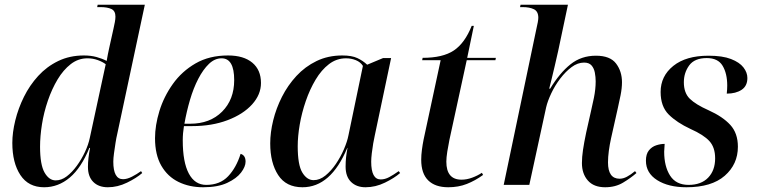

<svg xmlns="http://www.w3.org/2000/svg" viewBox="-20 -780 3200 810"><path d="M166 10Q100 10 66 -41.5Q32 -93 32 -177Q32 -221 44.5 -272Q57 -323 81 -371.5Q105 -420 141 -459.5Q177 -499 225.5 -522.5Q274 -546 334 -546Q363 -546 387 -539.5Q411 -533 430 -523Q432 -536 435 -550.5Q438 -565 441 -579L459 -660Q462 -674 464.5 -686.5Q467 -699 467 -710Q467 -734 450 -742Q433 -750 404 -750H390L392 -760H591L474 -212Q471 -200 467.5 -178Q464 -156 461 -134Q458 -112 458 -98Q458 -24 499 -24Q516 -24 536.5 -34.5Q557 -45 575 -58L580 -50Q556 -29 516 -9.5Q476 10 435 10Q396 10 373.5 -12.5Q351 -35 351 -76Q351 -111 360 -156H357Q323 -72 274.5 -31Q226 10 166 10ZM215 -19Q239 -19 261.5 -36Q284 -53 304 -80.5Q324 -108 338.5 -139Q353 -170 359 -199L426 -509Q413 -519 392.5 -526.5Q372 -534 349 -534Q310 -534 278.5 -509.5Q247 -485 223 -445Q199 -405 182 -355.5Q165 -306 157 -255.5Q149 -205 149 -161Q149 -85 168 -52Q187 -19 215 -19Z M837 10Q779 10 733 -12.5Q687 -35 660.5 -81Q634 -127 634 -197Q634 -251 652.5 -311.5Q671 -372 709 -425.5Q747 -479 805 -512.5Q863 -546 942 -546Q1008 -546 1044.5 -515.5Q1081 -485 1081 -430Q1081 -381 1043.5 -339.5Q1006 -298 940 -273Q874 -248 791 -248H756Q751 -218 751 -188Q751 -96 776.5 -48Q802 0 850 0Q908 0 942.5 -36.5Q977 -73 995 -131Q1016 -125 1016 -98Q1016 -77 997 -52Q978 -27 938.5 -8.5Q899 10 837 10ZM782 -258Q866 -258 917 -309Q968 -360 968 -442Q968 -534 915 -534Q886 -534 861.5 -510.5Q837 -487 816.5 -447.5Q796 -408 781.5 -358.5Q767 -309 758 -258Z M1256 10Q1187 10 1153.5 -41.5Q1120 -93 1120 -175Q1120 -221 1132.5 -272Q1145 -323 1169.5 -371.5Q1194 -420 1230.5 -459.5Q1267 -499 1315.5 -522.5Q1364 -546 1424 -546Q1464 -546 1487.5 -535Q1511 -524 1529 -507L1596 -535H1630L1561 -208Q1558 -195 1554.5 -175Q1551 -155 1548.5 -133.5Q1546 -112 1546 -98Q1546 -23 1586 -23Q1604 -23 1622.5 -33Q1641 -43 1662 -58L1668 -50Q1644 -29 1604 -9.5Q1564 10 1522 10Q1484 10 1461 -12.5Q1438 -35 1438 -77Q1438 -99 1440 -116.5Q1442 -134 1446 -156H1445Q1376 10 1256 10ZM1303 -20Q1329 -20 1353 -39.5Q1377 -59 1397 -88.5Q1417 -118 1431 -150.5Q1445 -183 1450 -209L1511 -502Q1501 -518 1481.5 -526Q1462 -534 1440 -534Q1400 -534 1368 -509.5Q1336 -485 1311.5 -444Q1287 -403 1270 -353.5Q1253 -304 1244.5 -254.5Q1236 -205 1236 -163Q1236 -84 1255.5 -52Q1275 -20 1303 -20Z M1871 10Q1816 10 1786.5 -19Q1757 -48 1757 -106Q1757 -126 1760 -148.5Q1763 -171 1767 -191L1839 -526H1761L1763 -536Q1848 -536 1894.5 -567Q1941 -598 1970 -671H1979L1951 -536H2072L2070 -526H1949L1876 -190Q1871 -166 1867 -140.5Q1863 -115 1863 -98Q1863 -22 1927 -22Q1949 -22 1972 -30.5Q1995 -39 2013 -51L2018 -42Q1985 -18 1949.5 -4Q1914 10 1871 10Z M2533 10Q2485 10 2460 -18.5Q2435 -47 2435 -92Q2435 -117 2439.5 -147.5Q2444 -178 2453 -221L2473 -310Q2478 -330 2485.5 -367Q2493 -404 2493 -437Q2493 -455 2489.5 -473.5Q2486 -492 2475.5 -504Q2465 -516 2444 -516Q2417 -516 2391.5 -497Q2366 -478 2343.5 -448.5Q2321 -419 2305.5 -386Q2290 -353 2284 -327L2213 0H2105L2242 -654Q2251 -692 2251 -705Q2251 -732 2232.5 -741Q2214 -750 2185 -750H2174L2176 -760H2376L2335 -566Q2328 -535 2320.5 -502.5Q2313 -470 2306.5 -444Q2300 -418 2297 -406H2301Q2341 -472 2386.5 -508.5Q2432 -545 2494 -545Q2554 -545 2579 -512Q2604 -479 2604 -433Q2604 -408 2598 -378Q2592 -348 2586 -322L2558 -197Q2552 -170 2548.5 -143.5Q2545 -117 2545 -95Q2545 -26 2594 -26Q2609 -26 2625 -34.5Q2641 -43 2659 -58L2665 -50Q2641 -29 2608.5 -9.5Q2576 10 2533 10Z M2876 10Q2800 10 2752.5 -20Q2705 -50 2705 -102Q2705 -130 2717.5 -145.5Q2730 -161 2748.5 -167Q2767 -173 2784 -173Q2784 -165 2783 -156.5Q2782 -148 2782 -140Q2782 -78 2807 -39Q2832 0 2885 0Q2938 0 2967.5 -30.5Q2997 -61 2997 -112Q2997 -158 2973 -184.5Q2949 -211 2893 -236Q2835 -263 2801 -297Q2767 -331 2767 -392Q2767 -459 2820.5 -502Q2874 -545 2969 -545Q3028 -545 3064 -531Q3100 -517 3116.5 -495.5Q3133 -474 3133 -451Q3133 -417 3108.5 -401Q3084 -385 3046 -385Q3047 -394 3047.5 -402.5Q3048 -411 3048 -419Q3048 -470 3028.5 -502.5Q3009 -535 2962 -535Q2910 -535 2887.5 -504Q2865 -473 2865 -433Q2865 -388 2890 -363.5Q2915 -339 2969 -315Q3029 -288 3061 -253Q3093 -218 3093 -161Q3093 -87 3037.5 -38.5Q2982 10 2876 10Z"/></svg>

Font: Noto Serif Display Medium
Style: Italic
Weight: 500
Italic angle: -12°
Designer: Monotype Design Team
Foundry: Monotype Imaging Inc.
Version: Version 2.009